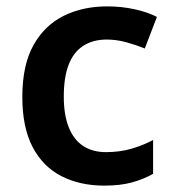

<svg xmlns="http://www.w3.org/2000/svg" viewBox="-20 -572 542 602"><path d="M307 10Q231 10 173 -19.5Q115 -49 82.5 -110.5Q50 -172 50 -268Q50 -368 85 -430.5Q120 -493 180 -522.5Q240 -552 316 -552Q361 -552 402 -543Q443 -534 472 -519L434 -420Q407 -431 376 -439.5Q345 -448 315 -448Q271 -448 240.5 -428Q210 -408 195 -368.5Q180 -329 180 -269Q180 -212 195.5 -173Q211 -134 240.5 -114.5Q270 -95 312 -95Q355 -95 391.5 -105.5Q428 -116 460 -133V-27Q430 -10 393.5 0Q357 10 307 10Z"/></svg>

Font: Noto Sans Symbols SemiBold
Style: Regular
Weight: 600
Version: Version 2.002